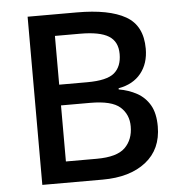

<svg xmlns="http://www.w3.org/2000/svg" viewBox="-52 -763 759 812"><g transform="rotate(-5 328.0 -357.0)"><path d="M304 -714Q440 -714 510.5 -674Q581 -634 581 -536Q581 -473 547.5 -431.5Q514 -390 452 -379V-374Q494 -367 528.5 -348Q563 -329 583 -294.5Q603 -260 603 -204Q603 -107 535 -53.5Q467 0 351 0H95V-714ZM322 -416Q406 -416 437.5 -443Q469 -470 469 -523Q469 -576 431 -599.5Q393 -623 310 -623H203V-416ZM203 -328V-90H334Q420 -90 454.5 -124Q489 -158 489 -214Q489 -265 453.5 -296.5Q418 -328 327 -328Z"/></g></svg>

Font: Noto Sans Gurmukhi UI Medium
Style: Regular
Weight: 500
Designer: Jelle Bosma - Monotype Design Team
Foundry: Monotype Imaging Inc.
Version: Version 2.004; ttfautohint (v1.8.4.7-5d5b)